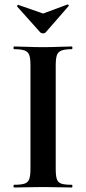

<svg xmlns="http://www.w3.org/2000/svg" viewBox="-20 -831 382 851"><path d="M227 -81Q227 -52 232 -37Q237 -22 252 -17Q267 -12 298 -12Q301 -12 301 -6Q301 0 298 0Q272 0 240 -1Q208 -2 170 -2Q134 -2 101 -1Q68 0 42 0Q40 0 40 -6Q40 -12 42 -12Q73 -12 88.5 -17Q104 -22 109.5 -37Q115 -52 115 -81V-544Q115 -573 109.5 -587.5Q104 -602 88.5 -607.5Q73 -613 42 -613Q40 -613 40 -619Q40 -625 42 -625Q68 -625 101 -623.5Q134 -622 170 -622Q208 -622 240.5 -623.5Q273 -625 298 -625Q301 -625 301 -619Q301 -613 298 -613Q268 -613 252.5 -607Q237 -601 232 -586Q227 -571 227 -542ZM159 -687 56 -802Q55 -805 58 -808Q61 -811 62 -809L171 -771L279 -811Q281 -812 283.5 -809Q286 -806 284 -804L182 -687Q178 -683 171 -683Q164 -683 159 -687Z"/></svg>

Font: Cormorant
Style: Bold
Weight: 700
Designer: Christian Thalmann (Catharsis Fonts)
Foundry: Catharsis Fonts
Version: Version 4.000